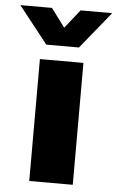

<svg xmlns="http://www.w3.org/2000/svg" viewBox="-111 -772 494 809"><g transform="rotate(5 136.0 -367.5)"><path d="M43.9 0H228V-515.6H43.9ZM75.7 -734.9H-57.6V-734.4L65.4 -578.6H203.6L330.1 -734.4V-734.9H196.8L134.3 -656.2Z"/></g></svg>

Font: Raveo Display Display ExtraBold
Style: Regular
Weight: 800
Designer: Jakub Foglar, Rasmus Andersson (Inter)
Foundry: Jakubfoglar.com
Version: Version 1.100;Glyphs 3.2.3 (3260)